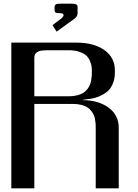

<svg xmlns="http://www.w3.org/2000/svg" viewBox="-20 -1023 748 1043"><path d="M401.4 -982.4V-951.2Q400.9 -934.6 387.7 -923.8L287.6 -851.1L265.1 -886.2L316.4 -925.3Q325.2 -934.1 325.2 -940.4Q325.2 -951.2 307.6 -951.2Q286.6 -951.2 281.5 -955.3Q276.4 -959.5 276.4 -971.7V-982.4Q276.4 -987.8 276.9 -990.2Q277.3 -992.7 280 -996.3Q282.7 -1000 289.6 -1001.5Q296.4 -1002.9 307.6 -1002.9H370.1Q384.8 -1002.9 391.8 -1000Q398.9 -997.1 400.1 -993.7Q401.4 -990.2 401.4 -982.4ZM41.5 -791.5H396Q489.3 -791.5 546.6 -751.2Q604 -710.9 604 -641.6V-629.4Q604 -592.3 591.3 -564.7Q578.6 -537.1 559.3 -522.7Q540 -508.3 517.3 -498.8Q494.6 -489.3 475.3 -486.8Q456.1 -484.4 442.1 -482.4Q428.2 -480.5 427.2 -479Q514.2 -479 569.6 -438.5Q625 -397.9 625 -329.1V0H500V-327.1Q500 -340.3 499.5 -350.1Q499 -359.9 496.3 -374.5Q493.7 -389.2 488.8 -399.7Q483.9 -410.2 474.6 -421.9Q465.3 -433.6 452.6 -441.2Q439.9 -448.7 419.9 -453.6Q399.9 -458.5 375 -458.5H166.5V0H41.5ZM354 -500Q378.9 -500 398.9 -505.1Q418.9 -510.3 431.9 -518.1Q444.8 -525.9 454.1 -538.1Q463.4 -550.3 468 -561.3Q472.7 -572.3 475.3 -587.4Q478 -602.5 478.5 -612.3Q479 -622.1 479 -635.3Q479 -649.9 477.5 -661.6Q476.1 -673.3 469 -690.9Q461.9 -708.5 449.5 -720.5Q437 -732.4 412.4 -741.2Q387.7 -750 354 -750H250Q235.8 -750 228.8 -749.8Q221.7 -749.5 210 -748.5Q198.2 -747.6 192.1 -744.9Q186 -742.2 179.2 -737.8Q172.4 -733.4 169.4 -726.1Q166.5 -718.8 166.5 -708.5V-500Z"/></svg>

Font: Gputeks
Style: Bold
Weight: 600
Width: 8
Version: Version 0.9